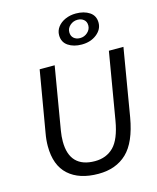

<svg xmlns="http://www.w3.org/2000/svg" viewBox="-144 -1099 992 1211"><g transform="rotate(-15 352.5 -494.0)"><path d="M82 -238Q82 -279 90 -322L158 -720H256L187 -311Q181 -275 181 -242Q181 -156 223 -113Q265 -70 346 -70Q421 -70 468.5 -118Q516 -166 536 -283L610 -720H705L631 -280Q604 -123 533 -55Q462 13 347 13Q222 13 152 -50Q82 -113 82 -238ZM332 -896Q332 -925 350 -949Q368 -973 399.5 -987Q431 -1001 469 -1001Q522 -1001 557.5 -977.5Q593 -954 593 -908Q593 -864 553.5 -833Q514 -802 456 -802Q403 -802 367.5 -826Q332 -850 332 -896ZM526 -908Q526 -933 509.5 -946.5Q493 -960 469 -960Q441 -960 420 -941.5Q399 -923 399 -897Q399 -872 415 -858Q431 -844 456 -844Q484 -844 505 -863Q526 -882 526 -908Z"/></g></svg>

Font: Nebula Sans Medium
Style: Regular
Weight: 500
Italic angle: -9°
Designer: Paul D. Hunt for Adobe (as Source Sans)
Foundry: Nebula Entertainment & Broadcasting LLC
Version: Version 1.010